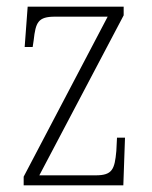

<svg xmlns="http://www.w3.org/2000/svg" viewBox="-20 -556 455 576"><path d="M51 0H350L355 -143H331L329 -103C324 -48 317 -30 267 -30H98L351 -510V-536H63L54 -415H78L81 -435C87 -489 94 -506 145 -506H303L51 -26Z"/></svg>

Font: Noto Serif Armenian Condensed ExtraLight
Style: Regular
Weight: 200
Width: 3
Designer: Monotype Design Team
Foundry: Monotype Imaging Inc.
Version: Version 2.008